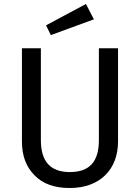

<svg xmlns="http://www.w3.org/2000/svg" viewBox="-20 -931 702 963"><path d="M211 -804 235 -755 451 -834 411 -911ZM572 -689H476V-228C476 -120 429 -68 330 -68C233 -68 185 -121 185 -228V-689H90V-221C90 -150 111 -94 153 -52C194 -9 253 12 330 12C483 12 572 -83 572 -221Z"/></svg>

Font: Fira Sans
Style: Regular
Weight: 400
Designer: Carrois Corporate & Edenspiekermann AG
Foundry: Carrois Corporate GbR & Edenspiekermann AG
Version: Version 4.203